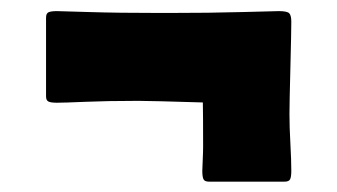

<svg xmlns="http://www.w3.org/2000/svg" viewBox="-20 -415 622 354"><path d="M228 -229Q177.7 -229 137.7 -227.3Q97.7 -225.6 85 -225.6Q73.7 -225.6 69.3 -227.8Q64.9 -230 64.9 -237.3V-382.3Q64.9 -390.1 69.3 -392.3Q73.7 -394.5 85 -394.5Q91.3 -394.5 143.8 -392.8Q196.3 -391.1 277.8 -391.1H288.6Q367.7 -391.1 427.7 -392.8Q487.8 -394.5 494.1 -394.5Q509.3 -394.5 513.2 -390.6Q517.1 -386.7 517.1 -375Q517.1 -356 515.4 -289.8Q513.7 -223.6 513.7 -204.6Q513.7 -181.2 515.4 -150.4Q517.1 -119.6 517.1 -100.1Q517.1 -88.9 514.9 -84.5Q512.7 -80.1 504.9 -80.1H365.2Q357.4 -80.1 355.2 -84.5Q353 -88.9 353 -100.1Q353 -106 353.8 -120.6Q354.5 -135.3 354.5 -145Q354.5 -203.1 354 -226.1Q258.8 -229 238.3 -229Z"/></svg>

Font: Cooper* Black
Style: Regular
Weight: 900
Designer: Owen Earl
Foundry: indestructible type*
Version: Version 0.001